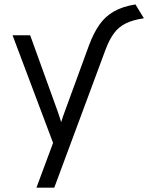

<svg xmlns="http://www.w3.org/2000/svg" viewBox="-20 -674 686 888"><path d="M148.5 194 225.5 -13 38 -511H119.5L247 -158Q251 -146 255 -134Q259 -122 263 -109Q267 -122.5 271.2 -134.8Q275.5 -147 279.5 -158L391.5 -464Q412.5 -520.5 439.2 -559Q466 -597.5 506.2 -620.8Q546.5 -644 606.5 -653.5L645.5 -589.5Q595 -582 562.2 -566Q529.5 -550 507.8 -521Q486 -492 468.5 -445.5L231 194Z"/></svg>

Font: Overpass Mono Light
Style: Regular
Weight: 400
Monospace: yes
Version: Version 4.000